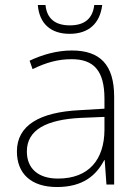

<svg xmlns="http://www.w3.org/2000/svg" viewBox="-20 -742 561 772"><path d="M391 -722H359C353 -670 323 -640 261 -640C200 -640 168 -669 163 -722H132C138 -648 183 -606 260 -606C337 -606 382 -648 391 -722ZM269 -539C208 -539 150 -522 99 -498L111 -464C166 -491 214 -504 268 -504C356 -504 400 -459 400 -345V-305L300 -299C139 -291 48 -238 48 -133C48 -44 105 10 209 10C314 10 367 -37 399 -98H401L408 0H439V-353C439 -482 382 -539 269 -539ZM304 -268 400 -272V-219C399 -101 338 -24 213 -24C134 -24 88 -64 88 -133C88 -221 168 -261 304 -268Z"/></svg>

Font: Noto Sans Sinhala ExtraLight
Style: Regular
Weight: 200
Designer: Jelle Bosma - Monotype Design Team
Foundry: Monotype Imaging Inc.
Version: Version 2.006